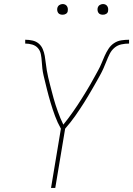

<svg xmlns="http://www.w3.org/2000/svg" viewBox="-20 -932 660 952"><path d="M233 0 282 -294Q265 -324 253 -356.5Q241 -389 231 -422.5Q221 -456 212.5 -490Q204 -524 196 -558Q192 -575 190 -592.5Q188 -610 187 -628Q186 -646 182.5 -663.5Q179 -681 168 -693.5Q157 -706 140 -711Q123 -716 105 -716V-735Q123 -735 141 -731Q159 -727 172 -716Q185 -705 192 -688.5Q199 -672 202 -654.5Q205 -637 207 -619Q209 -601 212 -583.5Q215 -566 219 -548.5Q223 -531 227.5 -514Q232 -497 236.5 -479.5Q241 -462 245.5 -445.5Q250 -429 255.5 -412Q261 -395 267 -378.5Q273 -362 279.5 -346Q286 -330 294 -314Q307 -330 319 -346Q331 -362 342.5 -378.5Q354 -395 365 -411.5Q376 -428 386.5 -445Q397 -462 407.5 -479Q418 -496 428 -513.5Q438 -531 447.5 -548.5Q457 -566 466.5 -583Q476 -600 483.5 -618.5Q491 -637 499 -655Q507 -673 518 -690Q529 -707 545.5 -718Q562 -729 581.5 -732Q601 -735 620 -735V-716Q601 -716 582 -712Q563 -708 548 -695.5Q533 -683 524 -665Q515 -647 508 -629Q501 -611 493 -593Q485 -575 475.5 -558Q466 -541 456.5 -524Q447 -507 437 -490Q427 -473 417 -456Q407 -439 396.5 -422.5Q386 -406 375 -389.5Q364 -373 352.5 -356.5Q341 -340 328.5 -324.5Q316 -309 303 -294L254 0ZM490 -859Q484 -859 478 -861Q472 -863 468.5 -868Q465 -873 464 -879Q463 -885 464 -891Q465 -896 467.5 -900Q470 -904 473.5 -906.5Q477 -909 481.5 -910.5Q486 -912 490 -912Q497 -912 502.5 -909.5Q508 -907 511.5 -902Q515 -897 516 -891Q517 -885 516 -879Q516 -874 513.5 -870Q511 -866 507 -863.5Q503 -861 499 -860Q495 -859 490 -859ZM290 -859Q284 -859 278 -861Q272 -863 268.5 -868Q265 -873 264 -879Q263 -885 264 -891Q265 -896 267.5 -900Q270 -904 273.5 -906.5Q277 -909 281.5 -910.5Q286 -912 290 -912Q297 -912 302.5 -909.5Q308 -907 311.5 -902Q315 -897 316 -891Q317 -885 316 -879Q316 -874 313.5 -870Q311 -866 307 -863.5Q303 -861 299 -860Q295 -859 290 -859Z"/></svg>

Font: Iosevka Curly ThExObl
Style: Regular
Weight: 100
Width: 7
Italic angle: -9°
Monospace: yes
Designer: Belleve Invis
Foundry: Belleve Invis
Version: Version 11.1.0; ttfautohint (v1.8.3)